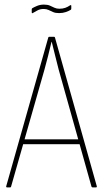

<svg xmlns="http://www.w3.org/2000/svg" viewBox="-20 -815 448 835"><path d="M11 0Q6 0 7 -5L190 -652Q191 -655 194 -655H215Q218 -655 219 -652L401 -5Q402 0 397 0H383Q380 0 378 -3L235 -513Q227 -543 220 -572.5Q213 -602 205 -633H204Q197 -602 189 -571.5Q181 -541 173 -511L28 -3Q27 0 24 0ZM74 -188 81 -209H326L333 -188ZM237 -758Q221 -758 211 -762.5Q201 -767 191.5 -771.5Q182 -776 170 -776Q155 -776 143.5 -770Q132 -764 122 -758Q120 -757 119 -758Q118 -759 118 -761V-774Q118 -777 120 -779Q128 -784 141.5 -789.5Q155 -795 171 -795Q187 -795 197 -790.5Q207 -786 216.5 -781.5Q226 -777 238 -777Q253 -777 264 -781Q275 -785 285 -792Q290 -794 290 -790V-778Q290 -773 287 -772Q279 -767 266 -762.5Q253 -758 237 -758Z"/></svg>

Font: Sofia Sans Condensed Thin
Style: Regular
Weight: 250
Version: Version 4.100